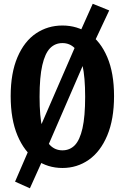

<svg xmlns="http://www.w3.org/2000/svg" viewBox="-20 -877 660 1016"><path d="M470.7 -857 557.9 -821.8 447.1 -585.8 373.7 -640.2ZM392.4 -663.9 461.7 -630.2 216.8 -65.3 151.2 -108.6ZM162.4 -153.5 232.2 -89.4 138.2 119.4 59.7 84.2ZM36.5 -368.5Q36.5 -490.4 72.5 -574.5Q108.6 -658.7 170.6 -700.3Q232.7 -742 310.4 -742Q388.2 -742 450 -700.3Q511.8 -658.7 547.7 -574.5Q583.5 -490.4 583.5 -368.5Q583.5 -245.7 547.5 -160Q511.4 -74.3 449.6 -31.2Q387.8 11.9 310.4 11.9Q232.7 11.9 170.6 -31.2Q108.6 -74.3 72.5 -160Q36.5 -245.7 36.5 -368.5ZM430.6 -364.8Q430.6 -469.2 416.4 -531.9Q402.2 -594.5 375.8 -621.8Q349.3 -649 310.4 -649Q271.5 -649 244.8 -621.8Q218.2 -594.5 203.8 -531.9Q189.4 -469.2 189.4 -364.8Q189.4 -261 203.8 -198.5Q218.2 -136 244.8 -108.8Q271.5 -81.5 310.4 -81.5Q349.4 -81.5 375.9 -108.6Q402.3 -135.8 416.5 -198.2Q430.6 -260.6 430.6 -364.8Z"/></svg>

Font: Monaspace Xenon Var
Style: Regular
Weight: 400
Designer: Riley Cran and the Lettermatic Team
Version: Version 1.000 (Monaspace Xenon Var)